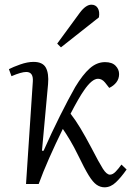

<svg xmlns="http://www.w3.org/2000/svg" viewBox="-20 -785 570 819"><path d="M159 -142H166Q199 -217 235.5 -290Q272 -363 301 -414Q333 -467 363 -493.5Q393 -520 428 -520Q458 -520 473 -504.5Q488 -489 488 -469Q488 -449 476.5 -434Q465 -419 446 -410L428 -433Q415 -449 398 -449Q372 -449 338 -399Q328 -385 313 -359Q298 -333 281 -300Q302 -273 322.5 -239Q343 -205 369 -156Q403 -90 419 -65Q435 -40 449 -40Q461 -40 473.5 -53Q486 -66 498 -83L520 -62Q497 -29 474.5 -7.5Q452 14 426 14Q408 14 392 3Q376 -8 358 -37.5Q340 -67 314 -121Q296 -158 279 -186.5Q262 -215 248 -235Q217 -172 190 -111Q163 -50 145 0H91L120 -437Q123 -478 92 -478Q71 -478 29 -460L18 -490Q35 -499 66 -510Q97 -521 123 -521Q162 -521 175.5 -496.5Q189 -472 185 -426ZM320 -730Q346 -765 370 -765Q388 -765 397 -750.5Q406 -736 402 -711L240 -583L224 -599Z"/></svg>

Font: Literata 36pt Light
Style: Italic
Weight: 300
Italic angle: -2°
Designer: Latin by Veronika Burian and Jose Scaglione. Greek by Irene Vlachou. Cyrillic by Vera Evstafieva
Foundry: TypeTogether
Version: Version 3.002